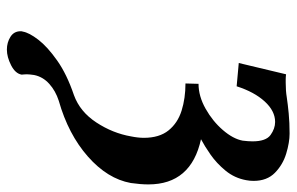

<svg xmlns="http://www.w3.org/2000/svg" viewBox="-168 -530 841 544"><g transform="rotate(90 252.0 -257.5)"><path d="M120 143Q100 143 84 133Q68 123 68 104Q68 100 69 98Q72 80 92 54Q112 28 151 0.5Q190 -27 249 -47Q296 -64 326.5 -110.5Q357 -157 366 -209Q368 -219 369 -228Q370 -237 370 -245Q370 -289 349 -315Q328 -341 293 -352Q258 -363 216 -363L217 -400Q252 -400 287.5 -420Q323 -440 348 -469Q373 -498 378 -525Q379 -533 379.5 -540Q380 -547 380 -553Q380 -591 362 -604Q344 -617 325 -617Q294 -617 267 -587.5Q240 -558 224 -508L158 -514L190 -648Q198 -647 204 -647Q210 -647 214 -647Q237 -647 255 -650Q275 -653 301 -655.5Q327 -658 358 -658Q383 -658 414.5 -648.5Q446 -639 469 -616.5Q492 -594 492 -556Q492 -551 491.5 -545.5Q491 -540 490 -535Q484 -502 463 -476.5Q442 -451 417.5 -434Q393 -417 374 -407Q502 -379 502 -258Q502 -247 501 -234.5Q500 -222 498 -208Q486 -142 423 -86.5Q360 -31 265 -4Q237 5 217 23Q197 41 192 66Q191 73 190.5 78Q190 83 190 87Q190 92 190.5 96Q191 100 191 101Q188 119 164.5 131Q141 143 120 143Z"/></g></svg>

Font: Libertinus Serif Semibold Italic
Style: Regular
Weight: 600
Italic angle: -11.5°
Designer: Philipp H. Poll, Khaled Hosny
Foundry: Caleb Maclennan
Version: Version 7.051;RELEASE